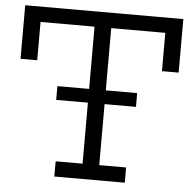

<svg xmlns="http://www.w3.org/2000/svg" viewBox="-53 -805 867 859"><g transform="rotate(5 380.5 -376.0)"><path d="M200.6 -342.3V-404.1H558.9V-342.3ZM735.8 -752V-511.6H660.8V-683.6H418V-68.4H538.6V0H222.2V-68.4H343.1V-683.6H100.6V-511.6H25.7V-752Z"/></g></svg>

Font: Hepta Slab ExtraLight
Style: Regular
Weight: 200
Designer: Michael LaGattuta
Foundry: Michael LaGattuta
Version: Version 1.100